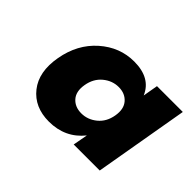

<svg xmlns="http://www.w3.org/2000/svg" viewBox="-81 -867 675 675"><g transform="rotate(45 256.0 -530.0)"><path d="M266.1 -710.9Q348.1 -710.9 374 -649.9L383.8 -706.1H512.2L451.2 -354H321.8L332 -409.2Q283.7 -349.1 203.1 -349.1Q131.3 -349.1 92.3 -398.4Q53.2 -447.8 67.9 -529.8Q82.5 -611.8 138.7 -661.4Q194.8 -710.9 266.1 -710.9ZM320.8 -471.4Q346.7 -492.7 353 -529.8Q359.4 -566.9 341.1 -587.9Q322.8 -608.9 291 -608.9Q259.3 -608.9 233.4 -587.4Q207.5 -565.9 201.2 -528.8Q194.8 -491.7 213.1 -470.9Q231.4 -450.2 263.2 -450.2Q294.9 -450.2 320.8 -471.4Z"/></g></svg>

Font: Poppins
Style: Bold Italic
Weight: 700
Italic angle: -10°
Designer: Ninad Kale (Devanagari), Jonny Pinhorn (Latin)
Foundry: Indian Type Foundry
Version: Version 3.200;PS 1.000;hotconv 16.6.54;makeotf.lib2.5.65590